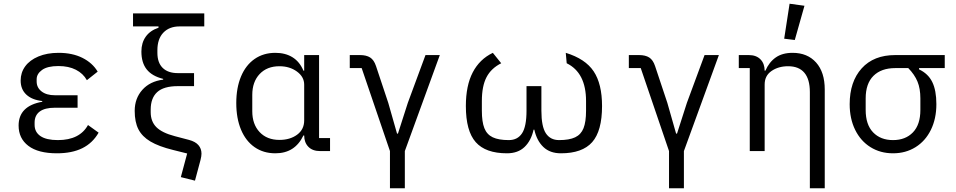

<svg xmlns="http://www.w3.org/2000/svg" viewBox="-20 -812 5140 1032"><path d="M510 -99Q478 -43 422.5 -15.5Q367 12 286 12Q185 12 132.5 -28Q80 -68 80 -137Q80 -190 112 -222Q144 -254 207 -265V-269Q152 -275 121.5 -303.5Q91 -332 91 -379Q91 -422 115.5 -455.5Q140 -489 186.5 -508.5Q233 -528 295 -528Q369 -528 423 -501Q477 -474 505 -427L447 -381Q427 -417 388 -437Q349 -457 294 -457Q235 -457 206 -436Q177 -415 177 -386V-374Q177 -341 203.5 -320.5Q230 -300 275 -300H397V-233H275Q221 -233 193.5 -212.5Q166 -192 166 -153V-141Q166 -102 197.5 -80.5Q229 -59 291 -59Q350 -59 390.5 -79.5Q431 -100 453 -140Z M945 -670Q890 -670 858 -636.5Q826 -603 826 -542V-528Q826 -475 854.5 -447Q883 -419 936 -419H1023V-349H936Q860 -349 825 -317Q790 -285 790 -223V-209Q790 -159 820.5 -128.5Q851 -98 920 -80L996 -60Q1030 -51 1046.5 -32Q1063 -13 1063 14Q1063 27 1058 47L1028 159L952 140L986 13L910 -6Q833 -25 788.5 -51.5Q744 -78 724 -117Q704 -156 704 -216Q704 -283 745 -329Q786 -375 857 -384V-388Q797 -403 768.5 -439Q740 -475 740 -535Q740 -582 763.5 -615Q787 -648 832 -663V-670H695V-740H1078V-670Z M1754 0H1700Q1660 0 1637.5 -23Q1615 -46 1615 -84H1611Q1588 -36 1550.5 -12Q1513 12 1460 12Q1396 12 1348.5 -21Q1301 -54 1275.5 -115Q1250 -176 1250 -258Q1250 -340 1275.5 -401Q1301 -462 1348.5 -495Q1396 -528 1460 -528Q1514 -528 1552.5 -504Q1591 -480 1611 -432H1615V-516H1695V-70H1754ZM1615 -165V-357Q1615 -399 1576 -427.5Q1537 -456 1482 -456Q1415 -456 1375.5 -414Q1336 -372 1336 -302V-214Q1336 -144 1375.5 -102Q1415 -60 1482 -60Q1539 -60 1577 -88Q1615 -116 1615 -165Z M2076 0 1924 -446H1860V-516H1915Q1949 -516 1969.5 -503Q1990 -490 2001 -457L2067 -259L2114 -94H2119L2172 -259L2267 -516H2344L2156 0V200H2076Z M2890 -217Q2890 -132 2914 -95.5Q2938 -59 2985 -59Q3040 -59 3071.5 -74Q3103 -89 3116.5 -123Q3130 -157 3130 -217V-269Q3130 -421 3026 -472L3021 -528Q3126 -496 3171 -428.5Q3216 -361 3216 -242Q3216 -108 3163 -48Q3110 12 2995 12Q2936 12 2900.5 -22Q2865 -56 2852 -115H2848Q2835 -56 2799.5 -22Q2764 12 2705 12Q2590 12 2537 -48Q2484 -108 2484 -242Q2484 -352 2521 -423Q2558 -494 2629 -528L2674 -472Q2620 -445 2595 -397Q2570 -349 2570 -269V-217Q2570 -157 2583.5 -123Q2597 -89 2628.5 -74Q2660 -59 2715 -59Q2762 -59 2786 -95.5Q2810 -132 2810 -217V-349H2890Z M3576 0 3424 -446H3360V-516H3415Q3449 -516 3469.5 -503Q3490 -490 3501 -457L3567 -259L3614 -94H3619L3672 -259L3767 -516H3844L3656 0V200H3576Z M4010 0V-446H3951V-516H4005Q4045 -516 4067.5 -493Q4090 -470 4090 -432H4094Q4114 -478 4149.5 -503Q4185 -528 4240 -528Q4320 -528 4366.5 -476Q4413 -424 4413 -331V200H4333V-317Q4333 -386 4303.5 -421Q4274 -456 4216 -456Q4164 -456 4127 -430.5Q4090 -405 4090 -358V0ZM4195 -604 4224 -792 4304 -781 4252 -597Z M4920 -446V-439Q4969 -416 4991 -371Q5013 -326 5013 -252Q5013 -174 4983.5 -114Q4954 -54 4901 -21Q4848 12 4780 12Q4712 12 4659 -21Q4606 -54 4576.5 -114Q4547 -174 4547 -252Q4547 -373 4611.5 -444.5Q4676 -516 4792 -516H5058V-446ZM4792 -446Q4717 -446 4675 -404.5Q4633 -363 4633 -283V-221Q4633 -142 4673 -100.5Q4713 -59 4780 -59Q4847 -59 4887 -100.5Q4927 -142 4927 -221V-283Q4927 -336 4911.5 -373.5Q4896 -411 4862 -446Z"/></svg>

Font: iA Writer Quattro V
Style: Regular
Weight: 400
Designer: Mike Abbink, Paul van der Laan, Pieter van Rosmalen, Oliver Reichenstein
Foundry: Information Architects Inc.
Version: Version 2.000